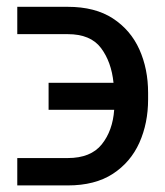

<svg xmlns="http://www.w3.org/2000/svg" viewBox="-20 -549 490 569"><path d="M31.2 -80.6H180.7Q249 -80.6 281.5 -121.1Q314 -161.6 318.4 -223.6H124V-303.7H316.4Q310.1 -365.7 279.3 -406.7Q248.5 -447.8 180.7 -447.8H31.2V-528.8H180.7Q261.7 -528.8 314.5 -494.4Q367.2 -460 393.1 -402.3Q418.9 -344.7 418.9 -273.9V-254.4Q418.9 -184.1 393.1 -126.2Q367.2 -68.4 314.5 -33.9Q261.7 0.5 180.7 0.5H31.2Z"/></svg>

Font: Inter-Regular
Style: Regular
Weight: 400
Designer: Rasmus Andersson
Foundry: rsms
Version: Version 4.000;git-a52131595